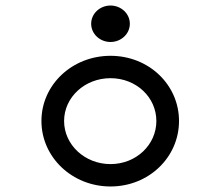

<svg xmlns="http://www.w3.org/2000/svg" viewBox="-20 -664 797 695"><path d="M380 -512C418 -512 450 -541 450 -578C450 -615 418 -644 380 -644C342 -644 310 -615 310 -578C310 -541 342 -512 380 -512ZM380 -381C473 -381 546 -312 546 -226C546 -140 473 -70 380 -70C287 -70 212 -140 212 -226C212 -312 287 -381 380 -381ZM380 11C519 11 628 -95 628 -226C628 -357 519 -462 380 -462C241 -462 130 -357 130 -226C130 -95 241 11 380 11Z"/></svg>

Font: Charger Monospace
Style: Regular
Weight: 400
Designer: Jasper
Foundry: Cannot Into Space Fonts
Version: Version 0.980